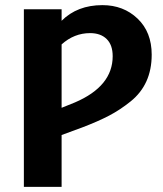

<svg xmlns="http://www.w3.org/2000/svg" viewBox="-20 -728 635 748"><path d="M379 -708Q461 -708 516 -655.5Q571 -603 571 -515Q571 -457 550.5 -411.5Q530 -366 489 -333Q448 -300 405 -277.5Q362 -255 299 -231L220 -202V0H73V-692H220V-647Q281 -708 379 -708ZM272 -329Q419 -392 419 -509Q419 -553 395.5 -576Q372 -599 331 -599Q269 -599 220 -555V-308Z"/></svg>

Font: Fira Sans SemiBold
Style: Regular
Weight: 600
Designer: bBox Type GmbH & Carrois Corporate GbR & Edenspiekermann AG
Foundry: bBox Type GmbH & Carrois Corporate GbR & Edenspiekermann AG
Version: Version 4.301;PS 004.301;hotconv 1.0.88;makeotf.lib2.5.64775